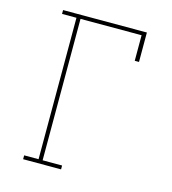

<svg xmlns="http://www.w3.org/2000/svg" viewBox="-109 -825 819 914"><g transform="rotate(15 300.0 -367.5)"><path d="M89 0V-19H160V-716H89V-735H502V-590H481V-716H180V-19H276V0Z"/></g></svg>

Font: Iosevka Etoile Thin
Style: Regular
Weight: 100
Designer: Belleve Invis
Foundry: Belleve Invis
Version: Version 22.1.2; ttfautohint (v1.8.4)